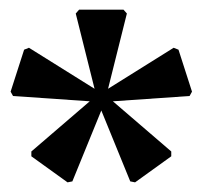

<svg xmlns="http://www.w3.org/2000/svg" viewBox="-20 -795 420 398"><path d="M260 -417 250 -419 190 -566 130 -419 120 -417 45 -471V-481L166 -585L7 -596L2 -605L30 -692L40 -696L176 -611L137 -767L144 -775H236L243 -767L204 -611L340 -696L350 -692L378 -605L373 -596L214 -585L335 -481V-471Z"/></svg>

Font: Platypi Light
Style: Regular
Weight: 300
Designer: David Sargent
Foundry: Bolt Cutter Type
Version: Version 1.200